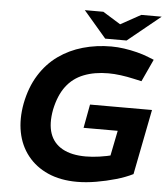

<svg xmlns="http://www.w3.org/2000/svg" viewBox="-59 -941 871 1003"><g transform="rotate(5 376.0 -439.0)"><path d="M382 10Q295 10 229.5 -19Q164 -48 122.5 -100.5Q81 -153 67.5 -222.5Q54 -292 69 -373Q86 -460 126 -524Q166 -588 223.5 -629Q281 -670 351.5 -690Q422 -710 500 -710Q533 -710 567.5 -705Q602 -700 635.5 -691.5Q669 -683 696 -672L726 -660L672 -543L631 -552Q596 -560 561.5 -564.5Q527 -569 497 -569Q424 -569 368 -547Q312 -525 276.5 -478Q241 -431 225 -355Q211 -280 228.5 -229.5Q246 -179 293.5 -152.5Q341 -126 416 -126Q450 -126 488 -131.5Q526 -137 565 -147L538 -109L571 -274H392L415 -398H740L673 -56Q635 -37 585 -22.5Q535 -8 482 1Q429 10 382 10ZM464 -748 507 -814 641 -888H748L576 -748ZM464 -748 345 -887H442L560 -814L576 -748Z"/></g></svg>

Font: REM SemiBold
Style: Italic
Weight: 600
Italic angle: -11°
Designer: Octavio Pardo
Foundry: Ashler Design
Version: Version 1.005;gftools[0.9.28]